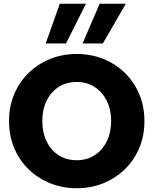

<svg xmlns="http://www.w3.org/2000/svg" viewBox="-20 -994 815 1021"><path d="M437 -974 331 -763H223L298 -974ZM649 -974 527 -763H419L510 -974ZM388 7Q313 7 248 -19Q183 -45 133.5 -92.5Q84 -140 56 -205.5Q28 -271 28 -350Q28 -429 56 -494.5Q84 -560 133.5 -607.5Q183 -655 248 -681Q313 -707 388 -707Q463 -707 528.5 -681Q594 -655 643 -607.5Q692 -560 720 -494.5Q748 -429 748 -350Q748 -271 720 -205.5Q692 -140 642.5 -92.5Q593 -45 528 -19Q463 7 388 7ZM388 -142Q443 -142 484 -169Q525 -196 548 -243Q571 -290 571 -350Q571 -411 548 -457.5Q525 -504 484 -531Q443 -558 388 -558Q332 -558 291 -531Q250 -504 227.5 -457.5Q205 -411 205 -350Q205 -290 227.5 -243Q250 -196 291 -169Q332 -142 388 -142Z"/></svg>

Font: Albert Sans Black
Style: Regular
Weight: 900
Designer: Andreas Rasmussen
Foundry: a.Foundry
Version: Version 1.025